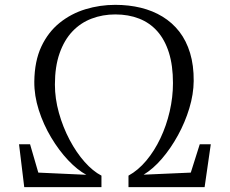

<svg xmlns="http://www.w3.org/2000/svg" viewBox="-20 -772 948 792"><path d="M80 0 58.5 -177H104L138 -60L336 -51Q299 -71 261 -111.2Q223 -151.5 191 -205Q159 -258.5 140 -318Q121 -377.5 121.5 -435.5Q122.5 -520 150.5 -579.8Q178.5 -639.5 226 -677.8Q273.5 -716 332.8 -734Q392 -752 455.5 -752Q511.5 -752 560.8 -740Q610 -728 650.2 -703.5Q690.5 -679 719.5 -641.8Q748.5 -604.5 764 -553.5Q779.5 -502.5 779 -438Q778.5 -383.5 761 -325.5Q743.5 -267.5 714 -213.8Q684.5 -160 648 -117.5Q611.5 -75 572.5 -51.5L767 -60L804 -177H849.5L824 0H510V-47.5Q550 -69.5 583.5 -109.5Q617 -149.5 641.8 -201.8Q666.5 -254 680 -312.5Q693.5 -371 693.5 -429.5Q693.5 -501.5 676.8 -554.8Q660 -608 629 -643Q598 -678 554 -695.2Q510 -712.5 455.5 -712.5Q403.5 -712.5 358 -695.2Q312.5 -678 278.8 -642.5Q245 -607 225.8 -552.2Q206.5 -497.5 206.5 -423Q206.5 -365.5 223 -306.5Q239.5 -247.5 267.2 -195Q295 -142.5 329.2 -104Q363.5 -65.5 398.5 -47.5V0Z"/></svg>

Font: Merriweather 60pt Light
Style: Regular
Weight: 300
Version: Version 2.100